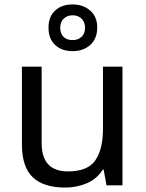

<svg xmlns="http://www.w3.org/2000/svg" viewBox="-20 -837 658 867"><path d="M533 -536V0H461L448 -71H444Q418 -29 372 -9.5Q326 10 274 10Q177 10 128 -36.5Q79 -83 79 -185V-536H168V-191Q168 -63 287 -63Q376 -63 410.5 -113Q445 -163 445 -257V-536ZM308 -606Q259 -606 229 -634Q199 -662 199 -712Q199 -762 229 -789.5Q259 -817 308 -817Q355 -817 387 -789.5Q419 -762 419 -713Q419 -662 387.5 -634Q356 -606 308 -606ZM308 -656Q333 -656 348.5 -671Q364 -686 364 -712Q364 -738 348 -753Q332 -768 308 -768Q284 -768 268 -753Q252 -738 252 -712Q252 -686 266.5 -671Q281 -656 308 -656Z"/></svg>

Font: Noto Sans Old Hungarian
Style: Regular
Weight: 400
Designer: Monotype Design Team
Foundry: Monotype Imaging Inc.
Version: Version 2.005; ttfautohint (v1.8.4.7-5d5b)